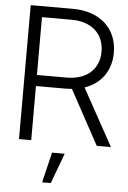

<svg xmlns="http://www.w3.org/2000/svg" viewBox="-62 -773 695 1039"><g transform="rotate(5 285.5 -253.0)"><path d="M62 0H128.4V-293.9H292.5C303.2 -293.9 313.5 -294.4 323.7 -295.4L484.4 0H561.5L391.1 -309.1C479.5 -339.4 532.7 -412.1 532.7 -510.3C532.7 -641.6 438 -727.5 292 -727.5H62ZM128.4 -354V-668H290C398.4 -668 465.8 -606.4 465.8 -510.3C465.8 -415 398.9 -354 290.5 -354ZM207 222.2H253.9L315.4 57.6H246.6Z"/></g></svg>

Font: Guggenheim Sans Display Light
Style: Regular
Weight: 300
Designer: Modified by Tom Baber under direction of Pentagram Design 2023
Foundry: rsms
Version: Version 1.001;Glyphs 3.1.2 (3151)